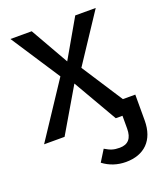

<svg xmlns="http://www.w3.org/2000/svg" viewBox="-137 -615 770 916"><g transform="rotate(-20 247.5 -157.0)"><path d="M432 -74 297 -282 459 -527H355L244 -334L134 -527H26L189 -278L5 0H109L240 -223L369 0H403V65C403 114 382 139 339 139C308 139 292 133 265 117L229 175C262 200 301 213 344 213C437 213 495 158 495 57V-74Z"/></g></svg>

Font: Fira Sans
Style: Regular
Weight: 400
Designer: Carrois Corporate & Edenspiekermann AG
Foundry: Carrois Corporate GbR & Edenspiekermann AG
Version: Version 4.203